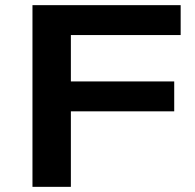

<svg xmlns="http://www.w3.org/2000/svg" viewBox="-20 -725 758 745"><path d="M106 0V-705H681V-589H255V-409H656V-293H255V0Z"/></svg>

Font: Nunito Sans 10pt Expanded
Style: Bold
Weight: 700
Width: 7
Designer: Vernon Adams
Foundry: Vernon Adams
Version: Version 3.101;gftools[0.9.27]